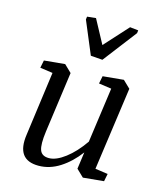

<svg xmlns="http://www.w3.org/2000/svg" viewBox="-121 -905 859 1007"><g transform="rotate(15 308.5 -402.0)"><path d="M182.6 10.7Q61 10.7 81.1 -129.9L128.4 -478.5L59.6 -488.3L67.9 -529.8L180.7 -540.5L220.2 -502.4L174.8 -172.9Q165 -100.6 175.8 -71.3Q186.5 -42 225.1 -42Q264.2 -42 313 -79.1Q361.8 -116.2 405.8 -179.7L447.3 -478.5L378.4 -488.3L386.7 -529.8L499.5 -540.5L539.1 -502.4L476.1 -51.3L544.9 -41.5L536.6 0L424.3 10.7L384.8 -27.3L397.5 -119.1Q353 -59.6 297.9 -24.4Q242.7 10.7 182.6 10.7ZM227.1 -810.5 274.4 -815.4 343.3 -687.5 459.5 -815.4 504.9 -810.5 502.9 -794.9 363.3 -612.8 299.3 -617.7 225.1 -794.9Z"/></g></svg>

Font: NoticiaText-Italic
Style: Italic
Weight: 400
Italic angle: -8°
Designer: JM Sole
Foundry: JM Sole
Version: Version 1.003